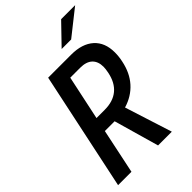

<svg xmlns="http://www.w3.org/2000/svg" viewBox="-255 -961 1056 1056"><g transform="rotate(-45 272.5 -433.0)"><path d="M516 -529Q516 -497 509 -465Q494 -391 451 -343Q408 -295 341 -275L429 1H322L247 -262H245H171L116 0H12L158 -690H337Q422 -690 469 -648Q516 -606 516 -529ZM416 -517Q416 -559 392 -581.5Q368 -604 321 -604H244L189 -345H253Q318 -345 358 -378Q398 -411 411 -476Q416 -501 416 -517ZM436 -867H545L396 -749H322Z"/></g></svg>

Font: Decalotype Medium Italic
Style: Regular
Weight: 500
Italic angle: -12°
Designer: Alfredo Marco Pradil
Foundry: Alfredo Marco Pradil
Version: Version 1.0